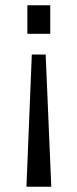

<svg xmlns="http://www.w3.org/2000/svg" viewBox="-20 -546 293 726"><path d="M80 160 100.3 -339.9H152.7L173.9 160ZM83.5 -418.1V-526H170V-418.1Z"/></svg>

Font: Archivo SemiBold Condensed
Style: Regular
Weight: 600
Width: 3
Version: Version 2.001